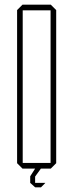

<svg xmlns="http://www.w3.org/2000/svg" viewBox="-20 -720 313 820"><path d="M77 -676V-700H197L220 -677V-676ZM76 0 53 -23V-24H196V0ZM53 -24V-677L76 -700H77V-24ZM196 0V-676H220V-23L197 0ZM109 34V33L130 0H154V1L130 34ZM129 79 109 61V34H130V79ZM130 80V61H173V62L155 80Z"/></svg>

Font: Foldit Thin
Style: Regular
Weight: 100
Designer: Sophia Tai
Foundry: Sophia Tai
Version: Version 1.003